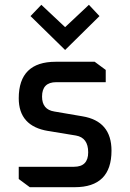

<svg xmlns="http://www.w3.org/2000/svg" viewBox="-20 -779 542 799"><path d="M58 -34V-85H288Q347 -85 347 -145Q347 -206 296 -215L180 -234Q58 -254 58 -370Q58 -522 212 -522H374L420 -488V-437H214Q155 -437 155 -377Q155 -323 206 -315L323 -295Q444 -275 444 -152Q444 0 291 0H104ZM107 -712 152 -759 251 -666 350 -759 394 -712 251 -571Z"/></svg>

Font: Oxanium Medium
Style: Regular
Weight: 500
Designer: Severin Meyer
Version: Version 1.001